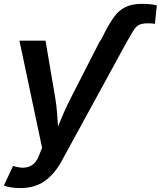

<svg xmlns="http://www.w3.org/2000/svg" viewBox="-36 -754 822 982"><path d="M478.5 -545.9 502.4 -593.3Q525.9 -638.2 549.1 -669.7Q572.3 -701.2 605.5 -717.8Q638.7 -734.4 691.4 -734.4Q714.4 -734.4 733.2 -732.2Q752 -730 766.1 -726.6L756.3 -632.3Q746.6 -633.8 737.3 -634.3Q728 -634.8 721.2 -634.8Q682.6 -634.8 667 -621.6Q651.4 -608.4 639.2 -585.4L616.2 -545.9H615.7L279.3 69.8Q244.1 134.8 193.4 171.4Q142.6 208 67.4 208Q41 208 18.6 204.1Q-3.9 200.2 -16.1 194.8L30.8 94.7L44.9 98.6Q87.4 109.9 118.4 95.7Q149.4 81.5 165.5 36.1L179.2 2L63.5 -545.9H196.8L247.1 -250Q252.9 -214.4 255.6 -179Q258.3 -143.6 260.7 -107.4Q275.4 -143.6 291 -179Q306.6 -214.4 324.7 -250L476.1 -545.9Z"/></svg>

Font: Inter Semi Bold
Style: Italic
Weight: 600
Italic angle: -9.39999°
Designer: Rasmus Andersson
Foundry: rsms
Version: Version 4.000;git-3c8e0fc